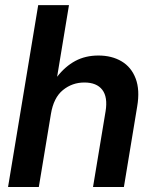

<svg xmlns="http://www.w3.org/2000/svg" viewBox="-20 -748 613 768"><path d="M183.6 -291.5 135.3 0H12.2L132.8 -727.5H255.9L208.5 -440.9Q240.7 -482.4 281.2 -504.2Q321.8 -525.9 373.5 -525.9Q427.2 -525.9 466.3 -502.7Q505.4 -479.5 522.7 -433.8Q540 -388.2 528.8 -322.3L475.6 0H352.1L402.3 -302.7Q411.6 -359.4 389.2 -388.7Q366.7 -418 317.4 -418Q269 -418 231.7 -387.7Q194.3 -357.4 183.6 -291.5Z"/></svg>

Font: Inter Display SemiBold
Style: Italic
Weight: 600
Italic angle: -9.39999°
Designer: Rasmus Andersson
Foundry: rsms
Version: Version 4.000;git-a52131595